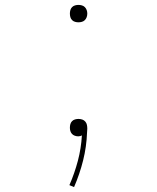

<svg xmlns="http://www.w3.org/2000/svg" viewBox="-20 -548 640 783"><path d="M282 215 263 207Q284 159 297.5 108Q311 57 314 4Q311 6 307 7Q303 8 299 8Q292 8 285 5.5Q278 3 273.5 -2Q269 -7 267 -13.5Q265 -20 265 -27Q265 -35 267 -42Q269 -49 274 -54Q279 -59 286 -61Q293 -63 300 -63Q308 -63 315.5 -60.5Q323 -58 328 -52Q333 -46 334.5 -38.5Q336 -31 336 -23Q336 -19 335.5 -15.5Q335 -12 335 -8Q333 50 319 106Q305 162 282 215ZM300 -457Q293 -457 286 -459Q279 -461 274 -466Q269 -471 267 -478Q265 -485 265 -493Q265 -500 267 -507Q269 -514 274 -519Q279 -524 286 -526Q293 -528 300 -528Q307 -528 314 -526Q321 -524 326 -519Q331 -514 333.5 -507Q336 -500 336 -493Q336 -485 333.5 -478Q331 -471 326 -466Q321 -461 314 -459Q307 -457 300 -457Z"/></svg>

Font: Iosevka HT Thin Extended
Style: Regular
Weight: 100
Width: 7
Monospace: yes
Designer: Belleve Invis
Foundry: Belleve Invis
Version: Version 32.3.0; ttfautohint (v1.8.4)